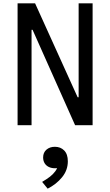

<svg xmlns="http://www.w3.org/2000/svg" viewBox="-20 -750 660 1150"><path d="M175 -571.7H169V0H85.3V-730H190.2L445 -167.5H451V-730H534.7V0H429.8ZM238.3 193.3Q238.3 163.7 258.2 146.4Q278.2 129.2 308.7 129.2Q342.7 129.2 364.5 151.3Q386.3 173.5 386.3 216Q386.3 269.2 351.9 311.5Q317.5 353.8 265.5 380L232.3 339.5Q260.5 322.8 279.2 308.4Q297.8 294 311.2 275.8Q324.7 257.5 328.7 234.7L345.7 249.7Q330 257.8 309.7 257.8Q288.7 257.8 272.5 250.1Q256.3 242.3 247.3 227.7Q238.3 213 238.3 193.3Z"/></svg>

Font: Monaspace Neon Var
Style: Regular
Weight: 400
Designer: Riley Cran and the Lettermatic Team
Version: Version 1.000 (Monaspace Neon Var)